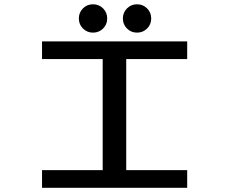

<svg xmlns="http://www.w3.org/2000/svg" viewBox="-20 -898 1090 918"><path d="M424.5 -742Q396.5 -742 376.8 -761.5Q357 -781 357 -809.5Q357 -838 376.5 -857.8Q396 -877.5 424.5 -877.5Q453 -877.5 472.8 -858Q492.5 -838.5 492.5 -809.5Q492.5 -781 472.8 -761.5Q453 -742 424.5 -742ZM635 -742Q607 -742 587.2 -761.5Q567.5 -781 567.5 -809.5Q567.5 -838 587.2 -857.8Q607 -877.5 635 -877.5Q663.5 -877.5 683.2 -858Q703 -838.5 703 -809.5Q703 -781 683.2 -761.5Q663.5 -742 635 -742ZM875 -615.5H583.5V-84.5H875V0H181V-84.5H471V-615.5H181V-700H875Z"/></svg>

Font: League Mono Extended
Style: Regular
Weight: 400
Width: 9
Designer: Tyler Finck
Foundry: The League of Moveable Type / Tyler Finck
Version: Version 2.210